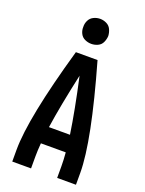

<svg xmlns="http://www.w3.org/2000/svg" viewBox="-176 -1051 853 1133"><g transform="rotate(20 250.0 -484.5)"><path d="M50 0V-74Q50 -273 182 -735H318Q450 -273 450 -74V0H332V-74Q332 -111 328 -159H172Q168 -111 168 -74V0ZM184 -265H316Q295 -408 250 -612Q205 -408 184 -265ZM250 -812Q229 -812 209.5 -821Q190 -830 180.5 -849.5Q171 -869 172 -890Q171 -911 180.5 -930.5Q190 -950 209.5 -959.5Q229 -969 250 -969Q271 -969 290.5 -959.5Q310 -950 319 -930.5Q328 -911 329 -890Q328 -869 319 -849.5Q310 -830 290.5 -821Q271 -812 250 -812Z"/></g></svg>

Font: Iosevka SS01
Style: Bold
Weight: 700
Monospace: yes
Designer: Belleve Invis
Foundry: Belleve Invis
Version: 2.3.3; ttfautohint (v1.8.3)